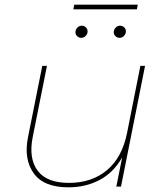

<svg xmlns="http://www.w3.org/2000/svg" viewBox="-20 -799 704 822"><path d="M273 3Q167 3 124 -57.5Q81 -118 100 -212L161 -517H181L120 -212Q102 -121 141 -68.5Q180 -16 275 -16Q373 -16 438 -70.5Q503 -125 524 -230L581 -517H601L498 0H478L503 -125Q465 -59 405.5 -28Q346 3 273 3ZM328 -637Q318 -637 310.5 -644Q303 -651 303 -661Q303 -672 311 -680.5Q319 -689 330 -689Q340 -689 347.5 -682Q355 -675 355 -665Q355 -654 347 -645.5Q339 -637 328 -637ZM492 -637Q482 -637 474.5 -644Q467 -651 467 -661Q467 -672 475 -680.5Q483 -689 494 -689Q504 -689 511.5 -682Q519 -675 519 -665Q519 -654 511 -645.5Q503 -637 492 -637ZM294 -759 298 -779H570L566 -759Z"/></svg>

Font: Montserrat Thin
Style: Italic
Weight: 100
Italic angle: -11.3°
Designer: Julieta Ulanovsky
Foundry: Julieta Ulanovsky
Version: Version 9.000; ttfautohint (v1.8.4.7-5d5b)